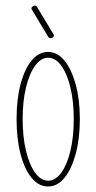

<svg xmlns="http://www.w3.org/2000/svg" viewBox="-20 -670 349 695"><path d="M154 5Q120 5 94.5 -26Q69 -57 54.5 -112Q40 -167 40 -239Q40 -311 54.5 -365.5Q69 -420 94.5 -451Q120 -482 154 -482Q188 -482 213.5 -450.5Q239 -419 254 -364.5Q269 -310 269 -239Q269 -168 254 -113Q239 -58 213.5 -26.5Q188 5 154 5ZM154 -16Q181 -16 202 -45Q223 -74 235 -124.5Q247 -175 247 -239Q247 -303 235 -353Q223 -403 202 -432Q181 -461 154 -461Q128 -461 107 -432Q86 -403 74 -353Q62 -303 62 -239Q62 -175 74 -124.5Q86 -74 107 -45Q128 -16 154 -16ZM169 -533Q165 -531 161 -532Q157 -533 155 -536L96 -634Q90 -642 100 -648Q109 -653 114 -645L173 -547Q179 -539 169 -533Z"/></svg>

Font: Zen Loop
Style: Regular
Weight: 400
Designer: Yoshimichi Ohira
Foundry: A-1 Corp ZenFonts
Version: Version 1.000; ttfautohint (v1.8.3)